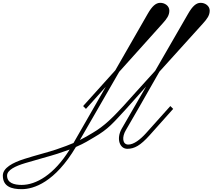

<svg xmlns="http://www.w3.org/2000/svg" viewBox="-484 -1039 1501 1356"><path d="M-331 297C-245 297 -96 248 52 -1C117 -29 143 -48 180 -69C284 -129 315 -171 407 -270L548 -428C404 -180 398 -170 375 -129C336 -59 361 12 415 12C466 12 508 -12 572 -83L739 -270L719 -290L546 -97C507 -54 461 -18 422 -18C380 -18 376 -72 405 -120C445 -187 549 -370 642 -533L951 -875C978 -905 997 -930 997 -964C997 -997 965 -1020 931 -1019C902 -1018 876 -997 844 -941L612 -539C526 -445 425 -332 387 -290C310 -207 253 -149 171 -101C137 -81 113 -66 80 -50L358 -532L666 -875C693 -905 712 -930 712 -964C712 -997 680 -1020 646 -1019C617 -1018 591 -997 559 -941L330 -542L103 -290L123 -270L263 -426L35 -29C4 -16 -34 -1 -88 17C-137 34 -233 58 -314 84C-395 110 -464 147 -464 201C-464 279 -402 297 -331 297ZM-434 201C-434 162 -376 134 -306 113C-227 89 -128 63 -79 47C-45 36 -16 26 8 17C-103 196 -230 267 -331 267C-385 267 -434 253 -434 201Z"/></svg>

Font: Louise
Style: Regular
Weight: 400
Designer: Ange Degheest & Luna Delabre & Camille Depalle
Foundry: Velvetyne Type Foundry
Version: Version 1.000;FEAKit 1.0